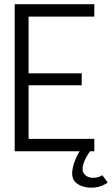

<svg xmlns="http://www.w3.org/2000/svg" viewBox="-20 -720 533 914"><path d="M429 0H50V-700H429V-641H116V-371H369V-314H116V-59H429ZM493 149Q464 169 432.5 172.5Q401 176 374.5 167.5Q348 159 334 142Q318 119 326.5 78.5Q335 38 363 -7H415Q402 7 390 29.5Q378 52 374 73.5Q370 95 381 108Q395 126 421.5 126.5Q448 127 467 114Z"/></svg>

Font: Kulim Park Light
Style: Regular
Weight: 300
Designer: Noponies / Dale Sattler
Foundry: Noponies
Version: Version 1.000; ttfautohint (v1.8.3)